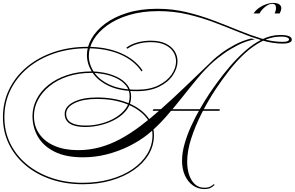

<svg xmlns="http://www.w3.org/2000/svg" viewBox="-70 -1021 2014 1312"><path d="M1328 271Q1283 271 1248 246Q1213 221 1193.5 177.5Q1174 134 1174 78Q1174 22 1191.5 -39Q1209 -100 1237 -161Q1265 -222 1297.5 -278.5Q1330 -335 1361.5 -382Q1393 -429 1417 -461Q1454 -512 1501.5 -567.5Q1549 -623 1604 -672Q1659 -721 1720 -751.5Q1781 -782 1845 -782Q1884 -782 1904 -774Q1924 -766 1924 -749Q1924 -737 1907.5 -730Q1891 -723 1864 -723Q1793 -723 1718.5 -745.5Q1644 -768 1563.5 -801Q1483 -834 1396 -867Q1309 -900 1213.5 -922.5Q1118 -945 1013 -945Q901 -945 812.5 -918.5Q724 -892 662.5 -847.5Q601 -803 569 -749Q537 -695 537 -640Q537 -581 573 -527.5Q609 -474 682 -441Q755 -408 865 -408Q953 -408 1012.5 -437.5Q1072 -467 1102.5 -511.5Q1133 -556 1133 -601Q1133 -636 1114.5 -666Q1096 -696 1057.5 -714.5Q1019 -733 960 -733Q912 -733 870.5 -721Q829 -709 801 -688L793 -695Q823 -718 867 -730.5Q911 -743 960 -743Q1022 -743 1062.5 -723Q1103 -703 1123 -671.5Q1143 -640 1143 -603Q1143 -555 1111.5 -507.5Q1080 -460 1018 -429Q956 -398 864 -398Q750 -398 674.5 -433.5Q599 -469 561.5 -525.5Q524 -582 524 -645Q524 -702 556 -758Q588 -814 650 -860Q712 -906 801.5 -933.5Q891 -961 1005 -961Q1109 -961 1204.5 -938Q1300 -915 1388.5 -881.5Q1477 -848 1558.5 -814.5Q1640 -781 1715.5 -758Q1791 -735 1861 -735Q1885 -735 1895 -739.5Q1905 -744 1905 -752Q1905 -760 1891 -765.5Q1877 -771 1852 -771Q1783 -771 1719.5 -738.5Q1656 -706 1600 -653.5Q1544 -601 1495 -538Q1446 -475 1405 -413Q1353 -335 1308.5 -247.5Q1264 -160 1236.5 -74.5Q1209 11 1209 85Q1209 132 1222 172.5Q1235 213 1261.5 237.5Q1288 262 1328 262Q1349 262 1364.5 255Q1380 248 1393 236L1395 244Q1382 257 1366 264Q1350 271 1328 271ZM495 238Q377 238 277.5 204Q178 170 104.5 108Q31 46 -9.5 -37.5Q-50 -121 -50 -220Q-50 -323 -7 -411Q36 -499 114 -564Q192 -629 297.5 -665Q403 -701 527 -701Q655 -701 753.5 -659Q852 -617 904 -540L897 -533Q846 -609 750.5 -650Q655 -691 527 -691Q405 -691 301.5 -656Q198 -621 121.5 -557.5Q45 -494 2.5 -408Q-40 -322 -40 -220Q-40 -123 0 -41Q40 41 112 101Q184 161 281.5 194.5Q379 228 495 228Q597 228 684 203.5Q771 179 835.5 135Q900 91 936 31.5Q972 -28 972 -98Q972 -170 923 -225.5Q874 -281 788 -313Q702 -345 592 -345Q498 -345 440 -316.5Q382 -288 382 -243Q382 -163 516 -163Q571 -163 624.5 -177.5Q678 -192 721 -218.5Q764 -245 790 -281Q816 -317 816 -362Q816 -406 790.5 -437Q765 -468 725 -487Q685 -506 640 -514.5Q595 -523 556 -523Q466 -523 393.5 -499Q321 -475 269.5 -433.5Q218 -392 190 -339Q162 -286 162 -228Q162 -157 199.5 -104.5Q237 -52 304.5 -23.5Q372 5 463 5Q539 5 610 -14Q681 -33 749.5 -69.5Q818 -106 889 -159.5Q960 -213 1037 -281.5Q1114 -350 1200.5 -433Q1287 -516 1387 -612Q1406 -630 1444 -658.5Q1482 -687 1534 -715Q1586 -743 1646 -758L1672 -753Q1608 -740 1553 -711.5Q1498 -683 1457 -653Q1416 -623 1393 -603Q1335 -552 1281 -487Q1227 -422 1172.5 -353Q1118 -284 1060.5 -219Q1003 -154 940 -103Q885 -59 814 -23.5Q743 12 662.5 33Q582 54 497 54Q379 54 302.5 15.5Q226 -23 189 -87Q152 -151 152 -228Q152 -288 180 -343Q208 -398 261 -440.5Q314 -483 389 -508Q464 -533 557 -533Q593 -533 639 -524.5Q685 -516 728 -496Q771 -476 798.5 -442.5Q826 -409 826 -360Q826 -313 799 -275Q772 -237 726.5 -210Q681 -183 626.5 -168.5Q572 -154 516 -153Q372 -153 372 -243Q372 -293 433 -324Q494 -355 592 -355Q705 -355 793 -322Q881 -289 931.5 -231Q982 -173 982 -98Q982 -26 945.5 35Q909 96 843 141.5Q777 187 688 212.5Q599 238 495 238ZM973 -264 979 -275H1431V-264ZM1703 -929H1663Q1677 -951 1699.5 -967Q1722 -983 1748 -992Q1774 -1001 1796 -1001Q1824 -1001 1838 -991.5Q1852 -982 1852 -966Q1852 -957 1849 -947.5Q1846 -938 1841 -929H1807Q1811 -938 1813.5 -947.5Q1816 -957 1816 -966Q1816 -995 1791 -995Q1769 -995 1743.5 -975.5Q1718 -956 1703 -929Z"/></svg>

Font: Ballet 24pt
Style: Regular
Weight: 400
Designer: Maximiliano R. Sproviero
Foundry: Omnibus-Type
Version: Version 1.100